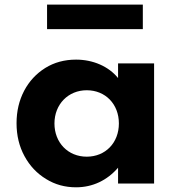

<svg xmlns="http://www.w3.org/2000/svg" viewBox="-20 -782 766 818"><path d="M588.5 -658V-762.5H180.5V-658ZM304 16C374.5 16 436.5 -13.5 483 -67.5V0H636.5V-512H483V-449.5C443 -499 376.5 -528 304 -528C254.5 -528 211 -516 173 -492.5C134.5 -468.5 104.5 -436 83 -395.5C61.5 -354.5 50.5 -308.5 50.5 -257C50.5 -204.5 62 -157.5 84.5 -116.5C107 -75 137.5 -43 176 -19.5C214.5 4.5 257 16 304 16ZM349.5 -114.5C270 -114.5 212 -174 212 -256C212 -338 271 -397.5 349.5 -397.5C429 -397.5 486.5 -338.5 486.5 -256C486.5 -174 429.5 -114.5 349.5 -114.5Z"/></svg>

Font: Spartan
Style: Bold
Weight: 700
Designer: Matt Bailey, Mirko Velimirovic
Foundry: Matt Bailey
Version: Version 1.003